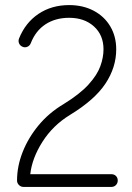

<svg xmlns="http://www.w3.org/2000/svg" viewBox="-20 -735 521 755"><path d="M72 0Q62 0 54.5 -7.5Q47 -15 47 -25Q47 -81 69 -137Q91 -193 131.5 -242Q172 -291 229 -325Q294 -365 328 -402.5Q362 -440 374.5 -474.5Q387 -509 387 -541Q387 -597 349.5 -631Q312 -665 252 -665Q198 -665 159 -639.5Q120 -614 101 -565Q97 -555 87.5 -551Q78 -547 69 -551Q59 -555 55 -564.5Q51 -574 55 -584Q80 -646 131.5 -680.5Q183 -715 252 -715Q306 -715 348 -693Q390 -671 413.5 -631.5Q437 -592 437 -541Q437 -470 394.5 -406Q352 -342 255 -283Q188 -242 147 -177.5Q106 -113 99 -50H418Q429 -50 436 -43Q443 -36 443 -25Q443 -15 436 -7.5Q429 0 418 0Z"/></svg>

Font: Zen Kurenaido
Style: ARC
Weight: 400
Designer: Yoshimichi Ohira
Foundry: Positype
Version: Version 1.001